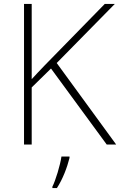

<svg xmlns="http://www.w3.org/2000/svg" viewBox="-20 -734 610 975"><path d="M570 0 268 -414 563 -714H512L206 -401C183 -377 161 -354 141 -332V-714H102V0H141V-290L239 -386L522 0ZM333 68V61H292C286 104 262 183 246 214V221H269C299 175 321 116 333 68Z"/></svg>

Font: Noto Sans Sinhala ExtraLight
Style: Regular
Weight: 200
Designer: Jelle Bosma - Monotype Design Team
Foundry: Monotype Imaging Inc.
Version: Version 2.006